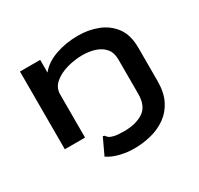

<svg xmlns="http://www.w3.org/2000/svg" viewBox="-140 -647 1031 995"><g transform="rotate(-30 375.0 -149.5)"><path d="M396 177Q356 177 314 167Q272 157 241 136L286 40Q294 40 297.5 45Q301 50 308.5 56.5Q316 63 336 68Q356 73 396 73Q466 73 510.5 44Q555 15 555 -59V-264Q555 -305 534.5 -329.5Q514 -354 479.5 -365.5Q445 -377 404 -377Q358 -377 311.5 -364Q265 -351 234 -324.5Q203 -298 203 -258V0H82V-465H203V-389Q237 -432 299.5 -454Q362 -476 435 -476Q497 -476 551.5 -455Q606 -434 640.5 -388Q675 -342 675 -265V-67Q675 1 652 47.5Q629 94 589.5 122.5Q550 151 500 164Q450 177 396 177Z"/></g></svg>

Font: Inconsolata ExtraExpanded
Style: Bold
Weight: 700
Width: 8
Monospace: yes
Designer: Raph Levien, Cyreal, Brenton Simpson
Foundry: Raph Levien, Cyreal, Google
Version: Version 3.100; ttfautohint (v1.8.4.7-5d5b)